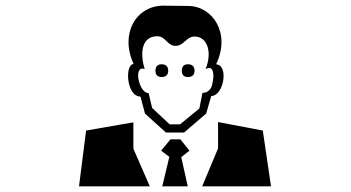

<svg xmlns="http://www.w3.org/2000/svg" viewBox="-20 -643 1240 678"><path d="M505 -314C484 -315 471 -345 468 -370C466 -388 472 -407 491 -399C473 -457 481 -515 535 -515C566 -515 570 -481 600 -481C629 -481 638 -514 667 -514C713 -514 730 -458 706 -399C711 -402 715 -403 718 -403C733 -403 738 -382 729 -343C725 -327 713 -315 695 -315L684 -260L616 -204H579L517 -262ZM451 -118V-211L284 -182L259 15H509ZM582 -151 549 -111 578 -89 553 15H643L620 -88L649 -111L617 -151ZM750 -119 694 15H937L908 -182L750 -212ZM551 -416C536 -416 529 -408 529 -393C529 -379 536 -371 551 -371C566 -371 574 -379 574 -393C574 -408 566 -416 551 -416ZM726 -304C770 -304 789 -413 743 -416C796 -525 731 -622 644 -622L557 -623C461 -623 402 -524 452 -417C420 -417 426 -302 476 -302L492 -242L566 -175H630L708 -242ZM644 -371C659 -371 667 -379 667 -393C667 -408 659 -416 644 -416C629 -416 622 -408 622 -393C622 -379 629 -371 644 -371Z"/></svg>

Font: CryptoKit 1.4
Style: Regular
Weight: 400
Monospace: yes
Designer: Oceane Juvin
Foundry: http://www.head-geneve.ch
Version: Version 1.000